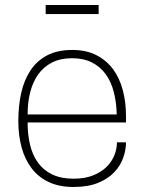

<svg xmlns="http://www.w3.org/2000/svg" viewBox="-20 -737 575 765"><path d="M273 8Q216 8 174.5 -11.5Q133 -31 106 -66.5Q79 -102 66 -150Q53 -198 53 -255Q53 -315 64.5 -366.5Q76 -418 101.5 -456.5Q127 -495 168 -516.5Q209 -538 268 -538Q324 -538 364.5 -517Q405 -496 431 -460.5Q457 -425 469.5 -377Q482 -329 482 -275V-249H90Q90 -200 100 -159Q110 -118 132 -88Q154 -58 189 -41.5Q224 -25 273 -25Q318 -25 350.5 -38Q383 -51 404 -71.5Q425 -92 435.5 -118Q446 -144 446 -170H482Q482 -140 471 -108.5Q460 -77 435.5 -51Q411 -25 371 -8.5Q331 8 273 8ZM445 -281Q444 -329 433.5 -370Q423 -411 401.5 -441Q380 -471 346.5 -488Q313 -505 267 -505Q221 -505 187.5 -488Q154 -471 132.5 -441Q111 -411 100.5 -370Q90 -329 90 -281ZM373 -681H162V-717H373Z"/></svg>

Font: Tanohe Sans ExtraLight
Style: Regular
Weight: 250
Designer: Village Type and Design LLC & Cristiano Sobral
Foundry: Cooper Hewitt Smithsonian Design Museum
Version: Version 1.00;May 30, 2020;FontCreator 12.0.0.2522 64-bit; tt